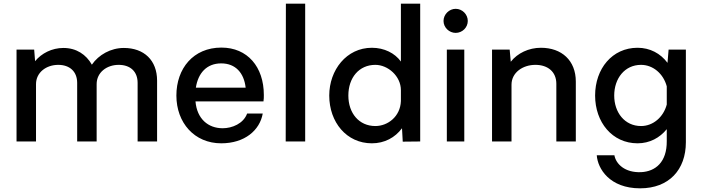

<svg xmlns="http://www.w3.org/2000/svg" viewBox="-20 -770 3818 1045"><path d="M654 -509C583 -509 517 -472 480 -418C449 -473 396 -509 325 -509C263 -509 206 -480 171 -437L166 -500H70V0H176V-312C176 -376 232 -417 297 -417C359 -417 400 -381 400 -319V0H506V-312C506 -376 561 -417 626 -417C689 -417 729 -381 729 -319V0H835V-331C835 -442 764 -509 654 -509Z M1416 -253C1416 -406 1327 -511 1185 -511C1032 -511 940 -397 940 -250C940 -102 1038 10 1184 10C1312 10 1394 -61 1410 -152H1325C1305 -97 1243 -72 1192 -72C1113 -72 1052 -123 1044 -218H1414C1416 -230 1416 -242 1416 -253ZM1184 -425C1262 -425 1308 -373 1317 -293H1046C1058 -371 1104 -425 1184 -425Z M1535 0H1641V-750H1536Z M2004 -510C1866 -510 1772 -389 1772 -250C1772 -105 1866 10 2004 10C2073 10 2130 -21 2168 -72L2172 1L2267 0V-750H2162V-435C2129 -481 2071 -510 2004 -510ZM2023 -84C1934 -84 1876 -154 1876 -250C1876 -347 1934 -417 2023 -417C2091 -417 2162 -356 2162 -279V-220C2159 -136 2091 -84 2023 -84Z M2460 -591C2496 -591 2526 -620 2526 -656C2526 -692 2496 -722 2460 -722C2425 -722 2394 -692 2394 -656C2394 -620 2425 -591 2460 -591ZM2412 -500V0H2507V-500Z M2924 -510C2858 -510 2797 -481 2760 -434L2754 -500H2658V0H2764V-309C2764 -375 2825 -417 2894 -417C2962 -417 3008 -379 3008 -314V0H3114V-326C3114 -441 3037 -510 2924 -510Z M3713 -500H3619L3613 -428C3575 -479 3518 -510 3450 -510C3312 -510 3219 -396 3219 -250C3219 -105 3312 10 3450 10C3516 10 3571 -20 3609 -67V-2C3610 113 3547 163 3470 167C3381 171 3332 122 3324 75H3228C3233 148 3298 255 3464 255C3621 255 3713 154 3713 4ZM3469 -84C3380 -84 3323 -158 3323 -250C3323 -343 3380 -417 3469 -417C3535 -417 3591 -368 3609 -300V-201C3591 -133 3535 -84 3469 -84Z"/></svg>

Font: Oakes Medium
Style: Regular
Weight: 500
Designer: Samuel Oakes
Foundry: Samuel Oakes
Version: Version 1.003;PS 001.003;hotconv 1.0.88;makeotf.lib2.5.64775